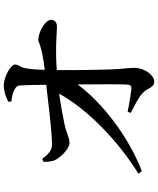

<svg xmlns="http://www.w3.org/2000/svg" viewBox="72 -898 855 1040"><g transform="rotate(-90 500.0 -377.5)"><path d="M93 -37C281 -109 465 -252 563 -385C564 -269 565 -148 562 -112C561 -99 553 -93 540 -94C509 -96 460 -106 415 -114L409 -97C449 -76 490 -58 517 -32C544 -8 545 30 578 30C613 30 653 -22 653 -76C653 -111 647 -143 645 -194C642 -269 640 -412 641 -498C765 -507 837 -497 879 -497C900 -497 913 -511 913 -530C913 -560 846 -598 805 -598C789 -598 780 -580 642 -563C643 -595 645 -633 650 -663C655 -698 671 -702 671 -725C671 -745 609 -785 556 -785C525 -785 490 -771 470 -761V-744C492 -741 516 -738 535 -727C552 -718 558 -710 558 -690C560 -656 561 -598 561 -555C454 -543 309 -524 239 -524C207 -523 185 -543 160 -577L144 -570C144 -548 145 -527 152 -510C163 -483 213 -429 245 -429C274 -429 301 -446 347 -456C391 -465 448 -476 513 -485C431 -335 260 -167 80 -56Z"/></g></svg>

Font: Noto Serif CJK SC SemiBold
Style: Regular
Weight: 600
Designer: Ryoko NISHIZUKA 西塚涼子 (kana & ideographs); Frank Grießhammer (Latin, Greek & Cyrillic); Wenlong ZHANG 张文龙 (bopomofo); San
Foundry: Adobe
Version: Version 2.001;hotconv 1.1.0;makeotfexe 2.6.0